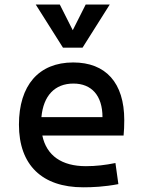

<svg xmlns="http://www.w3.org/2000/svg" viewBox="-20 -796 626 826"><path d="M337.9 9.8C377 9.8 427.7 7.8 489.3 -3.9L476.6 -94.7C433.6 -85.9 392.6 -81.1 349.6 -81.1C245.6 -81.1 180.2 -126.5 162.1 -212.9H511.7C513.7 -233.4 514.6 -254.9 514.6 -279.3C514.6 -440.4 434.6 -527.3 294.9 -527.3C146.5 -527.3 61.5 -428.7 61.5 -259.8C61.5 -85.9 161.1 9.8 337.9 9.8ZM251 -590.8H335L452.1 -776.4H348.6L293 -666L237.3 -776.4H133.8ZM158.2 -292C166.5 -384.3 215.8 -436.5 295.9 -436.5C374 -436.5 420.9 -384.8 420.9 -292Z"/></svg>

Font: CaskaydiaCove Nerd Font
Style: Regular
Weight: 400
Designer: Aaron Bell
Foundry: Saja Typeworks
Version: Version 2111.1;Nerd Fonts 2.3.3